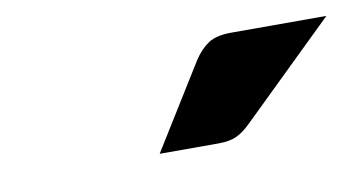

<svg xmlns="http://www.w3.org/2000/svg" viewBox="-33 -797 516 274"><g transform="rotate(-10 225.0 -660.0)"><path d="M449.5 -736.5 314.5 -605Q303 -593.5 292.8 -588.8Q282.5 -584 266.5 -584H181L257 -706.5Q266.5 -721 278.2 -728.8Q290 -736.5 311.5 -736.5Z"/></g></svg>

Font: Lato ExtraBold
Style: Italic
Weight: 800
Italic angle: -7°
Designer: Lukasz Dziedzic with Adam Twardoch and Botio Nikoltchev
Foundry: tyPoland Lukasz Dziedzic
Version: Version 2.015; 2015-08-06; http://www.latofonts.com/